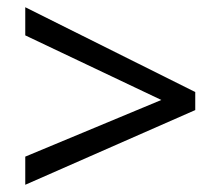

<svg xmlns="http://www.w3.org/2000/svg" viewBox="-20 -628 612 532"><path d="M50 -194 427 -351 50 -530V-608L521 -373V-323L50 -116Z"/></svg>

Font: Noto Sans Buhid
Style: Regular
Weight: 400
Designer: Monotype Design Team
Foundry: Monotype Imaging Inc.
Version: Version 2.001